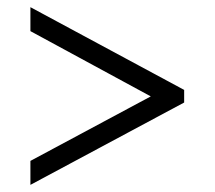

<svg xmlns="http://www.w3.org/2000/svg" viewBox="-20 -626 599 536"><path d="M64.9 -176.8 400.9 -356.9 64.9 -539.1V-606L494.1 -375V-339.8L64.9 -109.9Z"/></svg>

Font: Noto Serif Devanagari
Style: Regular
Weight: 400
Designer: Monotype Design Team
Foundry: Monotype Imaging Inc.
Version: Version 1.01